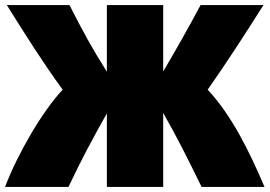

<svg xmlns="http://www.w3.org/2000/svg" viewBox="-20 -725 1067 760"><path d="M0 15H251C302 -93 349 -181 403 -276V15H626V-278C678 -187 726 -92 778 15H1027C966 -129 895 -271 802 -370C877 -477 945 -582 1023 -705H774C726 -615 676 -527 626 -442V-705H403V-441C342 -538 309 -599 255 -705H7C82 -585 150 -477 228 -370C148 -285 49 -115 0 15Z"/></svg>

Font: Repo ExtraBlack
Style: Regular
Weight: 400
Designer: Stefan Peev
Foundry: Context Ltd
Version: Version 001.502